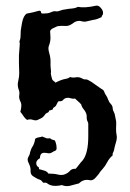

<svg xmlns="http://www.w3.org/2000/svg" viewBox="-20 -640 454 668"><path d="M344.7 -315.4 353.5 -300.8Q353.5 -298.8 355 -296.4Q356.4 -293.9 357.9 -290Q359.4 -286.1 361.8 -282.7Q364.3 -279.3 366.7 -276.9Q369.1 -274.4 370.6 -270.5Q372.1 -266.6 372.1 -263.2Q372.1 -259.8 373.5 -255.9Q375 -252 376.5 -249.5Q377.9 -247.1 378.9 -243.7Q379.9 -240.2 380.4 -236.3Q380.9 -232.4 382.8 -224.6Q384.8 -216.8 384.3 -209Q383.8 -201.2 383.8 -190.4Q383.8 -179.7 385.7 -169.9Q387.7 -160.2 384.3 -147.9Q380.9 -135.7 379.4 -130.4Q377.9 -125 377.4 -121.1Q377 -117.2 375.5 -113.8Q374 -110.4 372.6 -107.4Q371.1 -104.5 372.1 -99.6Q360.4 -89.8 353 -75.7Q345.7 -61.5 337.4 -52.7Q329.1 -43.9 323.2 -34.2Q318.4 -29.3 313.5 -22.9Q308.6 -16.6 302.7 -14.2Q296.9 -11.7 289.1 -13.7Q269.5 -16.6 254.9 -2Q238.3 2.9 223.6 6.3Q209 9.8 195.3 3.9Q161.1 11.7 144.5 -2Q139.6 -5.9 131.8 -3.9Q128.9 -4.9 126 -9.3Q123 -13.7 117.7 -15.1Q112.3 -16.6 107.4 -19.5Q102.5 -22.5 96.7 -25.9Q90.8 -29.3 88.4 -34.2Q85.9 -39.1 86.4 -45.4Q86.9 -51.8 85 -59.1Q83 -66.4 79.6 -72.8Q76.2 -79.1 76.2 -85Q76.2 -90.8 83 -102.5Q86.9 -121.1 93.3 -130.4Q99.6 -139.6 102.5 -157.2Q107.4 -161.1 114.7 -162.1Q122.1 -163.1 127 -165Q132.8 -163.1 138.7 -160.2Q144.5 -157.2 154.3 -159.2Q157.2 -155.3 161.6 -154.3Q166 -153.3 170.9 -151.4Q177.7 -136.7 176.8 -121.1Q174.8 -116.2 171.4 -115.2Q168 -114.3 161.1 -109.9Q154.3 -105.5 147 -106.9Q139.6 -108.4 133.8 -108.4Q119.1 -108.4 119.1 -89.8Q100.6 -79.1 108.4 -63.5Q109.4 -61.5 113.3 -59.1Q117.2 -56.6 115.2 -51.8Q125 -48.8 134.3 -46.4Q143.6 -43.9 148.4 -36.1Q168 -36.1 181.6 -32.7Q195.3 -29.3 206.1 -33.7Q216.8 -38.1 223.6 -45.9Q230.5 -53.7 243.2 -52.7Q247.1 -56.6 254.4 -66.4Q261.7 -76.2 267.6 -82Q287.1 -106.4 287.1 -166V-209Q287.1 -212.9 285.2 -216.3Q283.2 -219.7 282.2 -224.6Q281.2 -229.5 281.7 -234.4Q282.2 -239.3 279.3 -246.6Q276.4 -253.9 270.5 -260.7Q264.6 -267.6 262.7 -276.4Q257.8 -282.2 252 -287.1Q246.1 -292 241.2 -296.9Q231.4 -295.9 225.1 -298.3Q218.8 -300.8 211.4 -299.3Q204.1 -297.9 199.2 -292Q194.3 -286.1 184.6 -288.1Q180.7 -286.1 174.8 -272.5Q171.9 -268.6 168 -266.6Q164.1 -264.6 163.1 -258.8L150.4 -254.9Q150.4 -250 146.5 -248.5Q142.6 -247.1 138.7 -244.1Q130.9 -232.4 124 -229Q117.2 -225.6 110.8 -222.7Q104.5 -219.7 94.2 -223.1Q84 -226.6 74.2 -222.7Q66.4 -228.5 61.5 -236.3Q56.6 -244.1 50.8 -251Q56.6 -273.4 52.7 -283.2Q44.9 -297.9 46.9 -308.1Q48.8 -318.4 45.9 -325.7Q43 -333 42 -340.8Q41 -348.6 43.9 -360.8Q46.9 -373 46.9 -385.7L45.9 -419.9V-447.3L48.8 -486.3Q48.8 -491.2 47.9 -493.2Q46.9 -495.1 49.3 -501Q51.8 -506.8 51.8 -521.5Q51.8 -536.1 53.7 -543L56.6 -560.5Q61.5 -585.9 73.2 -592.8Q91.8 -595.7 115.2 -602.5Q122.1 -603.5 122.6 -598.1Q123 -592.8 127.9 -592.8Q146.5 -592.8 154.3 -596.2Q162.1 -599.6 166.5 -600.6Q170.9 -601.6 174.3 -600.6Q177.7 -599.6 183.1 -601.1Q188.5 -602.5 193.8 -604.5Q199.2 -606.4 201.7 -606.4Q204.1 -606.4 210.9 -607.9Q217.8 -609.4 230 -610.4Q242.2 -611.3 251 -616.2Q274.4 -611.3 313.5 -620.1Q322.3 -622.1 330.1 -613.3Q337.9 -604.5 338.4 -597.2Q338.9 -589.8 336.9 -588.4Q335 -586.9 333 -580.1Q313.5 -571.3 306.6 -571.3L276.4 -564.5Q268.6 -564.5 262.2 -566.4Q255.9 -568.4 248 -566.4Q240.2 -564.5 230 -556.6Q219.7 -548.8 206.5 -549.8Q193.4 -550.8 179.7 -548.8Q167 -543 162.1 -540.5Q157.2 -538.1 154.3 -532.2Q154.3 -524.4 155.3 -515.6Q156.2 -506.8 154.8 -497.6Q153.3 -488.3 149.9 -480Q146.5 -471.7 151.4 -455.1Q156.2 -438.5 155.8 -424.8Q155.3 -411.1 156.7 -399.9Q158.2 -388.7 157.2 -387.2Q156.2 -385.7 158.2 -376.5Q160.2 -367.2 161.6 -363.8Q163.1 -360.4 166.5 -358.4Q169.9 -356.4 172.9 -352.5Q194.3 -363.3 206.5 -365.2Q218.8 -367.2 223.6 -372.1Q232.4 -369.1 240.7 -370.6Q249 -372.1 254.4 -371.1Q259.8 -370.1 263.2 -368.2Q266.6 -366.2 270.5 -364.7Q274.4 -363.3 278.3 -363.8Q282.2 -364.3 288.1 -360.8Q293.9 -357.4 298.3 -355Q302.7 -352.5 308.6 -347.7L318.4 -340.8Q322.3 -337.9 328.1 -334Q334 -330.1 339.8 -326.2Q344.7 -317.4 344.7 -315.4Z"/></svg>

Font: Mountains of Christmas
Style: Bold
Weight: 700
Designer: Crystal Kluge
Foundry: Font Diner, Inc DBA Tart Workshop
Version: Version 1.002